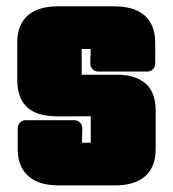

<svg xmlns="http://www.w3.org/2000/svg" viewBox="-20 -553 539 598"><path d="M262.7 -108.4V-190.9Q255.9 -190.9 242.2 -190.9Q228.5 -190.9 213.4 -190.7Q198.2 -190.4 184.6 -190.4Q170.9 -190.4 163.6 -190.4Q133.8 -190.4 109.9 -196Q85.9 -201.7 69.1 -215.1Q52.2 -228.5 43 -250.5Q33.7 -272.5 33.7 -304.7V-419.9Q33.7 -449.7 42.7 -471.2Q51.8 -492.7 68.1 -506.3Q84.5 -520 107.7 -526.6Q130.9 -533.2 158.7 -533.2H337.9Q365.7 -533.2 388.9 -526.6Q412.1 -520 428.7 -506.3Q445.3 -492.7 454.3 -471.2Q463.4 -449.7 463.4 -419.9V-354.5Q463.4 -344.7 456.1 -337.4Q448.7 -330.1 439 -330.1H285.6Q275.9 -330.1 268.6 -337.4Q261.2 -344.7 261.2 -354.5V-365.7L262.2 -389.2V-400.4H234.4V-320.3H344.7Q400.4 -320.3 432.6 -293.5Q464.8 -266.6 464.8 -208V-88.9Q464.8 -59.1 455.8 -37.6Q446.8 -16.1 430.2 -2.4Q413.6 11.2 390.6 17.8Q367.7 24.4 339.8 24.4H161.1Q133.3 24.4 110.1 17.8Q86.9 11.2 70.3 -2.7Q53.7 -16.6 44.4 -37.8Q35.2 -59.1 35.2 -88.9V-154.3Q35.2 -164.1 42.5 -171.4Q49.8 -178.7 59.6 -178.7H211.9Q221.7 -178.7 229 -171.4Q236.3 -164.1 236.3 -154.3Q236.3 -143.1 235.8 -131.6Q235.4 -120.1 235.4 -108.4Z"/></svg>

Font: Akaash Gobhi Moti
Style: Regular
Weight: 400
Designer: Kulbir Singh Thind, MD
Foundry: Punjab Online
Version: Version 1.200